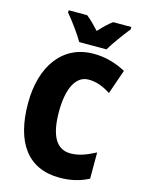

<svg xmlns="http://www.w3.org/2000/svg" viewBox="-136 -1007 823 1096"><g transform="rotate(15 275.0 -458.5)"><path d="M235 -767H396C420 -808 470 -876 500 -913V-927H393C369 -910 344 -886 315 -854C286 -885 263 -909 239 -927H130V-913C160 -879 214 -805 235 -767ZM343 -574C391 -574 432 -557 474 -530L524 -674C462 -708 397 -724 333 -724C150 -724 43 -574 43 -355C43 -125 137 10 326 10C390 10 446 -3 497 -30V-185C449 -160 403 -140 351 -140C267 -140 226 -212 226 -354C226 -491 268 -574 343 -574Z"/></g></svg>

Font: Noto Sans Hebrew Condensed Black
Style: Regular
Weight: 900
Width: 3
Designer: Monotype Design Team
Foundry: Monotype Imaging Inc.
Version: Version 2.004